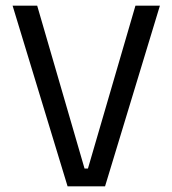

<svg xmlns="http://www.w3.org/2000/svg" viewBox="-20 -659 610 679"><path d="M219 0 24.5 -639H111.5L279 -63H291L459 -639H545.5L351.5 0Z"/></svg>

Font: Anek Tamil Medium
Style: Regular
Weight: 400
Version: Version 1.003